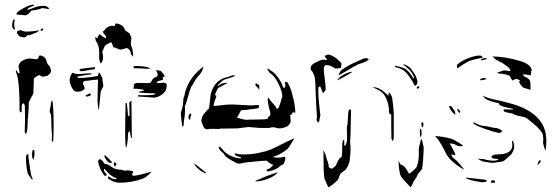

<svg xmlns="http://www.w3.org/2000/svg" viewBox="-20 -725 2395 827"><path d="M93 -696Q106 -702 119 -705H121Q125 -705 127 -700Q112 -697 99 -687Q98 -686 98 -684.5Q98 -683 98 -682Q112 -686 119 -689Q140 -698 154 -699Q159 -700 167 -700Q176 -700 179 -698Q182 -697 186 -694Q190 -691 192 -689L188 -686Q168 -690 164 -690Q160 -690 159 -689Q153 -686 138.5 -683Q124 -680 117 -680Q112 -676 107 -670Q102 -664 97 -662Q94 -659 88 -659Q84 -659 80 -660Q76 -661 73 -661H67L55 -662Q53 -662 51.5 -664Q50 -666 52 -669Q59 -677 70 -683.5Q81 -690 93 -696ZM39 -600Q39 -598 41.5 -598Q44 -598 45 -600Q41 -608 41 -620Q41 -627 43 -637Q44 -640 42 -641.5Q40 -643 37 -639Q34 -634 32 -617Q32 -615 33 -609Q34 -603 39 -600ZM160 -592Q165 -595 167 -600Q167 -602 162 -602Q155 -602 155 -594Q155 -592 160 -592ZM53 -583Q55 -580 58.5 -574.5Q62 -569 65 -568Q77 -564 83 -564Q92 -564 97 -573Q104 -573 108 -574Q110 -575 117 -577Q124 -579 126 -581Q145 -586 147 -595Q128 -589 89 -589Q86 -590 80.5 -591Q75 -592 71 -595Q69 -595 63.5 -594Q58 -593 56 -591Q55 -591 54.5 -590Q54 -589 53 -588ZM50 -423Q53 -420 54.5 -416Q56 -412 59 -409Q68 -412 63 -417Q63 -424 60 -437V-439Q60 -449 71 -460Q82 -467 90.5 -470Q99 -473 109 -473Q114 -473 126 -471L134 -470Q140 -470 144 -473Q146 -476 146.5 -479.5Q147 -483 148 -485Q150 -486 153 -486Q156 -486 162 -484Q170 -481 176 -473Q179 -468 181 -460.5Q183 -453 185 -450Q187 -446 195 -438Q200 -423 200 -420Q200 -409 183 -398Q179 -398 174.5 -396.5Q170 -395 164 -395Q156 -395 152 -402Q148 -402 138.5 -396.5Q129 -391 126 -387L124 -326Q123 -318 114 -304Q105 -288 104 -283L103 -253Q101 -231 101 -222Q99 -212 99 -193L98 -173Q98 -167 96 -157L91 -147Q86 -153 86.5 -162Q87 -171 87 -173V-183Q88 -194 88 -214L87 -270Q86 -274 83.5 -277Q81 -280 80 -281Q75 -276 74 -272L73 -241Q64 -241 64 -252V-297L62 -339Q59 -392 48 -417Q48 -419 50 -423ZM201 -197 202 -170Q204 -150 204 -141L203 -124Q203 -113 209 -114Q211 -144 211 -179Q211 -270 205 -294Q204 -292 201.5 -287.5Q199 -283 199 -276Q199 -271 196.5 -260Q194 -249 194 -243Q200 -235 200.5 -218.5Q201 -202 201 -197ZM127 -79Q129 -71 129 -65Q129 -56 127 -47.5Q125 -39 123 -37Q118 -46 118 -59Q118 -69 121 -79Q124 -80 127 -79ZM102 -62Q102 -48 106 -22Q108 -13 110 5Q111 13 112.5 19.5Q114 26 115 32Q116 35 118.5 40.5Q121 46 121 49Q117 49 110 38.5Q103 28 100 24Q91 -13 92 -47Q92 -55 95.5 -58.5Q99 -62 102 -62Z M543 -499Q542 -504 537 -510.5Q532 -517 526 -518L504 -512Q497 -510 486.5 -515.5Q476 -521 469 -521Q467 -523 464.5 -532Q462 -541 459 -543Q456 -542 447 -537.5Q438 -533 432 -528L420 -501Q424 -491 424 -479Q424 -463 415 -452Q412 -452 409.5 -461.5Q407 -471 407 -476Q410 -523 397 -542Q389 -553 391 -566L399 -560Q403 -572 409 -578Q426 -564 437 -559Q437 -570 435 -571Q426 -580 422 -589Q426 -590 430 -594.5Q434 -599 435 -602Q450 -614 462 -614Q467 -614 470 -613Q475 -613 476 -617Q476 -622 478 -624Q494 -624 509 -612Q513 -609 515 -603Q517 -597 519 -594Q523 -591 529 -587.5Q535 -584 537 -582L545 -566Q546 -564 546 -560Q546 -556 544.5 -549.5Q543 -543 544 -538Q544 -536 544 -533Q544 -530 545 -527Q552 -516 554 -481Q552 -481 549 -486Q546 -491 544 -491ZM555 -431Q578 -431 591 -430Q619 -428 627 -429Q622 -436 597.5 -439Q573 -442 556 -440ZM326 -428Q334 -430 391 -436L386 -426Q377 -426 367.5 -424Q358 -422 354 -422Q351 -421 344 -419.5Q337 -418 332 -418Q326 -418 323 -422Q321 -427 326 -428ZM601 -336Q599 -334 589.5 -332.5Q580 -331 578 -330V-327Q601 -324 622 -323.5Q643 -323 651 -323Q645 -317 641 -317Q630 -315 611 -315H577Q574 -315 573.5 -312.5Q573 -310 577 -309Q618 -307 635 -305Q655 -302 676.5 -317Q698 -332 698 -356V-361Q698 -363 693 -367Q687 -369 685 -369Q680 -369 675 -368Q670 -367 665 -367Q657 -367 654 -370Q659 -375 664 -376.5Q669 -378 681 -381Q683 -384 681 -392Q683 -393 686 -394.5Q689 -396 690 -397Q683 -409 672 -420L652 -423Q659 -410 659 -403Q659 -398 656.5 -396Q654 -394 648 -392Q642 -390 641 -387Q638 -386 634 -378Q630 -370 627 -368Q625 -367 616 -367L573 -368Q567 -368 557 -363Q557 -360 556.5 -353.5Q556 -347 554 -343Q569 -343 584 -341Q599 -339 601 -336ZM408 -272Q413 -320 413 -323Q413 -328 417 -338Q421 -348 425 -352Q425 -360 423 -370Q421 -380 421 -387Q421 -391 417 -396.5Q413 -402 413 -405L406 -414L402 -398Q392 -396 378 -394Q343 -389 320 -389Q317 -389 315.5 -390.5Q314 -392 313 -395Q318 -396 336.5 -399.5Q355 -403 376 -405Q375 -408 372 -408.5Q369 -409 365 -409Q361 -409 358 -409Q351 -409 332.5 -407Q314 -405 305 -407Q301 -408 298 -410Q295 -412 292 -411Q287 -407 283.5 -397.5Q280 -388 280 -379Q280 -369 286.5 -354Q293 -339 302 -332Q311 -329 326 -331Q331 -332 337.5 -336.5Q344 -341 345 -344L344 -348Q342 -359 338 -360L337 -368L342 -375Q346 -377 351 -377Q359 -377 370 -379Q381 -381 387 -381Q394 -381 402 -383L400 -288Q400 -285 401.5 -271.5Q403 -258 406 -250ZM347 -312Q355 -308 357 -309L370 -314Q373 -316 372 -317L366 -323ZM519 -154Q519 -100 523 -89Q526 -92 528.5 -109.5Q531 -127 531 -140Q531 -160 539 -159Q540 -155 542 -142Q544 -129 548 -130L546 -291Q542 -289 539.5 -287Q537 -285 537 -281L538 -226Q533 -223 531 -231Q530 -237 529.5 -248Q529 -259 527 -272Q527 -279 525.5 -280.5Q524 -282 521 -282Q519 -206 519 -154ZM441 -32Q442 -31 447 -26.5Q452 -22 458 -24Q462 -21 462 -27Q445 -46 435 -54Q432 -57 430.5 -56Q429 -55 430 -50Q433 -42 441 -32ZM402 -31Q410 10 431 32L433 33Q436 33 438.5 30Q441 27 438 25Q422 7 430 2Q459 38 484 43Q481 47 476 47Q464 47 450 36L448 35Q445 35 445 39.5Q445 44 448 46Q472 62 495 62Q546 62 594 45Q611 39 633 14Q570 33 552 32Q551 31 549.5 27Q548 23 550 22Q554 19 554 16Q554 13 547 11Q535 9 529 9Q522 9 520 10H517Q514 10 509 8Q504 6 500 6Q493 6 486 4.5Q479 3 475 2Q467 -1 449 -14Q446 -16 440.5 -17.5Q435 -19 431 -19Q428 -23 423.5 -29Q419 -35 416 -37L409 -40ZM472 -8Q479 -12 480.5 -14.5Q482 -17 480 -22Q476 -26 474 -26Q470 -23 470 -20Q472 -10 472 -8Z M777 -251Q777 -239 776 -230Q775 -221 774 -215Q771 -199 771 -185L765 -178Q759 -226 759 -237Q759 -241 765 -260Q769 -273 769 -289Q769 -291 770 -299Q771 -307 774 -312Q786 -381 846 -430L856 -438Q856 -429 848.5 -416Q841 -403 833 -396Q827 -390 815 -370Q811 -361 804 -352Q797 -336 790 -309Q783 -282 776 -266Q777 -261 777 -251ZM1096 -262Q1089 -257 1081 -257Q1077 -257 1070 -255.5Q1063 -254 1061 -255Q1055 -253 1041 -252Q1027 -251 1019 -250Q1016 -247 1010 -234.5Q1004 -222 1000 -219Q1003 -218 1017.5 -213.5Q1032 -209 1041 -209Q1048 -210 1077 -210Q1117 -210 1133 -213V-214Q1133 -220 1138.5 -223.5Q1144 -227 1144 -228V-243Q1142 -246 1137.5 -266.5Q1133 -287 1133 -297Q1133 -303 1135 -303Q1138 -303 1142 -296Q1146 -290 1158 -277Q1170 -264 1172 -256Q1178 -256 1182 -265.5Q1186 -275 1189.5 -288.5Q1193 -302 1196 -310Q1196 -332 1178 -367Q1160 -402 1141 -411Q1141 -414 1136 -420Q1131 -426 1131 -429Q1135 -429 1139.5 -426.5Q1144 -424 1145 -421Q1152 -420 1166.5 -404.5Q1181 -389 1185 -380Q1194 -367 1198 -353L1203 -345Q1207 -347 1208.5 -353Q1210 -359 1208 -363V-364Q1207 -365 1207 -367Q1207 -372 1213 -372Q1218 -372 1220 -367Q1227 -355 1231 -344Q1238 -326 1240 -314Q1251 -275 1252 -240L1241 -241L1235 -231Q1226 -230 1231 -223V-218Q1231 -209 1232 -203Q1232 -193 1218 -181Q1198 -172 1185 -172Q1175 -172 1163 -176Q1161 -177 1157 -177Q1152 -177 1147.5 -176Q1143 -175 1140 -174H1097L1050 -178L1003 -172L935 -171H929Q924 -169 915 -169.5Q906 -170 903 -170H883Q877 -168 874 -168Q862 -168 856.5 -179Q851 -190 847 -206Q849 -220 855 -229.5Q861 -239 874 -252L880 -258Q882 -267 884 -287Q886 -316 890 -328Q900 -357 918 -373Q936 -389 964 -394Q966 -395 974 -398Q982 -401 985 -401Q987 -401 989.5 -399.5Q992 -398 994 -398Q983 -393 946 -382Q938 -378 932 -372Q932 -372 919 -359Q918 -358 918 -356.5Q918 -355 919 -354Q927 -361 934 -364Q940 -367 946 -367Q956 -370 959 -367Q958 -365 944 -359Q928 -351 920 -346Q918 -344 916 -340Q914 -336 912 -331Q911 -327 906 -319Q907 -317 908.5 -314.5Q910 -312 912 -308Q906 -297 901 -277Q901 -271 900 -268Q952 -275 984 -275Q993 -275 1019 -273Q1049 -271 1067 -271L1091 -273Q1096 -273 1096 -262ZM1097 -339V-349Q1097 -357 1095.5 -359Q1094 -361 1089 -362Q1085 -366 1083 -366Q1080 -366 1080 -358ZM794 -212Q792 -214 792 -217.5Q792 -221 792 -224Q793 -231 799 -235Q801 -238 804 -233Q799 -218 799 -210Q797 -208 794 -212ZM949 -54Q947 -61 939.5 -67Q932 -73 929 -77Q922 -85 922 -90Q922 -93 925 -93Q929 -93 940 -80Q950 -66 970.5 -55.5Q991 -45 1015 -43Q1019 -43 1019 -45Q1019 -47 1015 -48Q993 -54 991 -60Q990 -66 996 -64Q1007 -60 1021.5 -60Q1036 -60 1039 -60L1059 -61Q1084 -63 1123 -73Q1149 -81 1166 -90Q1224 -120 1248 -129Q1243 -122 1235 -108Q1227 -94 1220 -85Q1188 -58 1155 -49Q1163 -46 1175 -46Q1185 -46 1197 -48Q1201 -50 1204 -50Q1209 -50 1209 -43Q1209 -38 1208 -35L1202 -19Q1198 -16 1193.5 -14Q1189 -12 1186 -10Q1173 5 1142 12Q1140 13 1135 13Q1125 13 1130 4Q1135 5 1145.5 -3Q1156 -11 1156 -15Q1133 -26 1130 -33L1107 -32Q1091 -30 1083 -30Q1065 -27 1054 -27Q1049 -27 1042 -25.5Q1035 -24 1032 -24Q1016 -20 1009 -20Q1001 -20 977.5 -34Q954 -48 949 -54ZM828 -13Q817 -21 815 -22Q823 -5 842.5 9Q862 23 870 21ZM1100 46Q1081 52 1079 56Q1106 57 1138 43.5Q1170 30 1175 17Q1123 34 1100 46Z M1450 -444 1451 -449Q1451 -453 1447 -457Q1443 -460 1435.5 -467.5Q1428 -475 1421 -479Q1417 -481 1409 -485.5Q1401 -490 1393 -490Q1388 -489 1383.5 -487Q1379 -485 1379 -483Q1378 -481 1381.5 -477.5Q1385 -474 1387 -471Q1388 -469 1387.5 -467.5Q1387 -466 1386 -466Q1380 -468 1373 -468Q1367 -468 1359 -465Q1357 -464 1350.5 -461Q1344 -458 1338 -455Q1334 -454 1331 -451Q1323 -446 1320 -440Q1317 -434 1319 -424Q1320 -422 1323 -419Q1326 -416 1328 -412Q1335 -398 1336.5 -386.5Q1338 -375 1338.5 -363Q1339 -351 1339 -345Q1342 -261 1345 -224Q1345 -214 1343 -208Q1344 -207 1346.5 -202Q1349 -197 1352 -197Q1353 -199 1354 -202Q1355 -205 1356 -207Q1356 -211 1358 -219Q1360 -227 1360 -231Q1360 -234 1359 -235Q1359 -240 1355 -273Q1351 -306 1351 -330Q1351 -348 1353 -351L1358 -352Q1361 -353 1365 -339Q1369 -325 1372 -325Q1375 -325 1376 -329Q1380 -333 1383 -339Q1383 -352 1379 -384Q1374 -416 1375 -435Q1377 -440 1381 -444Q1382 -445 1385 -445Q1388 -445 1391.5 -444Q1395 -443 1397 -444Q1403 -442 1411.5 -437.5Q1420 -433 1423 -430Q1440 -430 1449 -433ZM1463 -414Q1504 -439 1525 -449Q1555 -457 1568 -468Q1566 -476 1549 -474Q1543 -471 1513 -458Q1483 -445 1461 -430Q1451 -424 1446.5 -418Q1442 -412 1438 -400Q1459 -412 1463 -414ZM1694 -433Q1703 -431 1721 -420Q1734 -409 1743 -395Q1759 -372 1765 -358Q1766 -356 1768 -356Q1772 -356 1775.5 -362Q1779 -368 1778 -375Q1773 -400 1757 -419Q1754 -422 1753.5 -424Q1753 -426 1752 -427Q1744 -436 1734 -442Q1724 -448 1718 -448Q1717 -448 1717 -447Q1717 -446 1723 -442Q1729 -438 1732 -434Q1750 -422 1763 -394Q1764 -390 1761 -387Q1751 -403 1744.5 -411Q1738 -419 1727 -428Q1705 -438 1684 -441Q1682 -441 1681 -440Q1680 -439 1680 -438Q1682 -435 1694 -433ZM1483 -406Q1496 -413 1497 -416Q1479 -415 1457 -401.5Q1435 -388 1433 -379Q1461 -392 1483 -406ZM1780 -343Q1785 -346 1787 -351Q1787 -353 1782 -353Q1775 -353 1775 -345Q1775 -343 1780 -343ZM1604 -340Q1628 -330 1639.5 -309Q1651 -288 1655 -259Q1655 -244 1656 -240Q1657 -233 1665 -232Q1665 -161 1666 -128Q1667 -127 1668 -123Q1669 -119 1670 -118Q1673 -119 1674.5 -123.5Q1676 -128 1676 -132V-239L1675 -251Q1673 -277 1669 -305Q1668 -310 1661 -321Q1660 -323 1658 -324Q1656 -325 1655 -327Q1653 -320 1653 -312Q1634 -332 1617.5 -341Q1601 -350 1583 -350Q1587 -349 1593.5 -345.5Q1600 -342 1604 -340ZM1378 45Q1381 53 1394 82Q1412 73 1434 51Q1437 48 1440.5 37.5Q1444 27 1446 24Q1450 19 1460 12.5Q1470 6 1473 0Q1486 -22 1487 -41Q1488 -49 1489 -60Q1490 -71 1490 -86Q1490 -95 1488 -113Q1491 -146 1491 -210Q1492 -223 1492 -247Q1492 -254 1488 -254Q1485 -254 1482.5 -250Q1480 -246 1480 -239Q1480 -238 1477 -190Q1476 -187 1475 -183.5Q1474 -180 1474 -175L1475 -135Q1475 -110 1468 -99Q1467 -97 1465 -97Q1463 -97 1463 -100Q1463 -123 1462 -123Q1454 -123 1454 -95V-81Q1454 -57 1451 -47Q1445 -47 1440.5 -40Q1436 -33 1432 -24Q1428 -15 1426 -11L1410 2Q1397 -1 1396 -7Q1396 -13 1393.5 -22.5Q1391 -32 1388 -39Q1385 -44 1383 -57Q1381 -61 1378 -68Q1375 -75 1373 -79Q1373 -35 1374 0.5Q1375 36 1378 45ZM1795 -190Q1795 -192 1797 -200Q1804 -196 1804 -190L1802 -177L1797 -179Q1795 -187 1795 -190ZM1794 -168Q1796 -163 1796 -153Q1796 -142 1792 -133Q1787 -142 1789 -171Q1790 -170 1791.5 -169Q1793 -168 1794 -168ZM1702 18Q1702 26 1708 36Q1716 48 1733 65Q1745 77 1748 82Q1754 76 1757.5 66Q1761 56 1765 52Q1775 39 1780 25Q1781 22 1789 14Q1797 6 1798 1Q1803 -24 1805 -84Q1805 -96 1802 -102Q1801 -107 1799.5 -114.5Q1798 -122 1794 -127Q1792 -118 1788 -104Q1784 -90 1784 -81V-60Q1784 -30 1775 -7Q1773 -3 1767 3Q1761 9 1758 12Q1748 20 1743 23Q1740 21 1734.5 11Q1729 1 1723 -6Q1717 -13 1707 -15Q1701 -23 1697 -33Q1697 1 1702 18Z M1948 -441Q1948 -434 1950 -430Q1973 -448 2003 -463Q2013 -467 2038 -472L2060 -477L2055 -484Q2047 -487 2033 -485Q1994 -477 1964 -458Q1956 -453 1949 -446Q1948 -445 1948 -441ZM2221 -462Q2242 -456 2255 -446Q2268 -436 2270 -424L2271 -419L2267 -420L2268 -413Q2268 -406 2265 -400Q2247 -405 2232 -405Q2233 -402 2235.5 -398.5Q2238 -395 2239 -395Q2250 -391 2258 -384Q2265 -378 2265 -359.5Q2265 -341 2265 -338L2236 -347Q2230 -349 2227.5 -354Q2225 -359 2221 -360L2222 -362Q2222 -363 2218.5 -366.5Q2215 -370 2216 -372Q2219 -374 2219 -377Q2219 -381 2211 -383Q2205 -385 2203 -385Q2199 -385 2195 -382Q2191 -379 2188 -378Q2183 -383 2180 -389.5Q2177 -396 2176 -398Q2155 -408 2129 -408L2121 -412L2136 -417Q2146 -422 2154 -422Q2158 -422 2164 -420.5Q2170 -419 2174 -419Q2179 -419 2179 -422Q2179 -423 2176 -427Q2173 -431 2172 -433Q2167 -438 2157 -444.5Q2147 -451 2142 -455Q2138 -456 2129.5 -461Q2121 -466 2116 -468Q2113 -471 2108.5 -475Q2104 -479 2101 -482Q2158 -481 2221 -462ZM2058 -466Q2064 -466 2070 -469Q2076 -469 2076 -474L2071 -475Q2065 -475 2058.5 -472Q2052 -469 2050 -468Q2050 -467 2052.5 -466Q2055 -465 2058 -466ZM2078 -385Q2070 -389 2064 -389Q2057 -389 2053 -386Q2049 -385 2048.5 -384.5Q2048 -384 2049 -379Q2059 -379 2078 -385ZM2084 -303Q2103 -297 2130 -292Q2141 -289 2156 -285.5Q2171 -282 2191 -276Q2331 -233 2333 -124Q2334 -101 2329 -75Q2328 -77 2326.5 -83Q2325 -89 2324 -90Q2323 -95 2321 -101.5Q2319 -108 2319 -112Q2319 -117 2320 -119V-128Q2320 -134 2318.5 -142Q2317 -150 2315 -153Q2298 -179 2247 -217Q2243 -220 2234 -221.5Q2225 -223 2222 -224Q2219 -225 2207 -227.5Q2195 -230 2188 -236Q2185 -237 2167 -240Q2149 -243 2149 -249V-250Q2149 -254 2153 -254H2158L2187 -253L2191 -256L2154 -264Q2145 -266 2136.5 -270.5Q2128 -275 2129 -280Q2122 -282 2105 -286Q2088 -290 2076.5 -296.5Q2065 -303 2060 -313Q2068 -308 2084 -303ZM1940 -231Q1941 -231 1941 -235Q1941 -245 1937 -249Q1928 -263 1926 -265Q1920 -271 1914 -268Q1920 -247 1940 -231ZM1952 -255Q1956 -255 1961 -247Q1964 -244 1960 -238Q1958 -239 1954 -244.5Q1950 -250 1949 -254ZM2021 -191Q2037 -181 2072.5 -168.5Q2108 -156 2132 -152Q2142 -156 2142 -160Q2142 -164 2135 -167Q2123 -174 2110 -174L2071 -182Q2058 -182 2047 -186Q2036 -190 2019 -199ZM1965 -95Q1973 -95 1974 -99L1960 -108Q1937 -123 1925 -127Q1890 -137 1854 -139Q1866 -127 1876.5 -109.5Q1887 -92 1895 -76L1900 -66Q1919 -28 1979 6Q1977 1 1967.5 -9.5Q1958 -20 1956 -23Q1948 -33 1929 -48L1923 -60L1940 -56Q1941 -57 1941 -59Q1941 -65 1931 -82Q1927 -90 1923.5 -96Q1920 -102 1917 -107Q1927 -107 1933.5 -105Q1940 -103 1949 -98Q1956 -95 1965 -95ZM2062 -40Q2085 -33 2105 -33Q2123 -33 2127 -39Q2127 -40 2115 -41Q2103 -42 2100 -44Q2097 -46 2097 -49Q2097 -53 2103 -56.5Q2109 -60 2123 -60Q2186 -60 2187 -100Q2187 -105 2185 -115Q2187 -121 2191 -115Q2195 -103 2195 -94Q2195 -79 2182 -60Q2175 -53 2163 -42.5Q2151 -32 2146 -30Q2139 -28 2128.5 -27Q2118 -26 2110 -24H2100Q2091 -24 2078 -26.5Q2065 -29 2058 -30Q2055 -32 2046.5 -36Q2038 -40 2040 -42Q2051 -39 2062 -40ZM2309 -31Q2309 -35 2306 -35Q2303 -35 2300 -29.5Q2297 -24 2295 -14Q2309 -25 2309 -31ZM2059 60Q2050 60 2032 56Q2007 52 1995 46Q1990 45 1988 43Q1986 41 1990 40L2034 45L2052 47Q2064 47 2078 52Q2075 60 2059 60ZM2096 62Q2095 61 2094.5 58.5Q2094 56 2095 55Q2099 51 2103 51Q2108 51 2111 54Q2112 55 2112.5 57.5Q2113 60 2112 61Q2100 64 2096 62Z"/></svg>

Font: BM Euljiro oraeorae
Style: Regular
Weight: 400
Designer: Bongjin Kim; Bomjun Kim; Myungsoo Han; Hyesun Chae; Mikyoung Jeong; Wujin Sim; Minjae Kang; Suwha Jang;
Foundry: Sandoll Inc.
Version: Version 1.000;hotconv 1.0.109;makeexe 2.5.65596